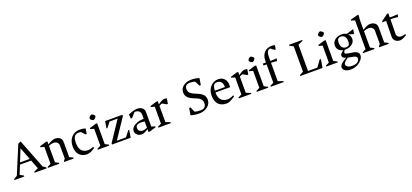

<svg xmlns="http://www.w3.org/2000/svg" viewBox="51 -2016 7588 3536"><g transform="rotate(-20 3845.0 -248.5)"><path d="M0 0V-18L68 -58L296 -605L350 -630L573 -58L632 -18V0H395V-18L479 -58L412 -232H193L122 -57L193 -18V0ZM208 -270H398L305 -512Z M657 0V-18L727 -53V-385L656 -405V-423L782 -462H813V-403Q856 -429 893.5 -445.5Q931 -462 962 -462Q998 -462 1027.5 -449.5Q1057 -437 1074.5 -412Q1092 -387 1092 -348V-53L1162 -18V0H976V-18L1006 -53V-309Q1006 -336 994 -356Q982 -376 961 -387Q940 -398 914 -398Q891 -398 865 -392Q839 -386 813 -373V-53L878 -18V0Z M1423 12Q1375 12 1337.5 -3Q1300 -18 1273.5 -46.5Q1247 -75 1233 -116Q1219 -157 1219 -209Q1219 -288 1248.5 -344.5Q1278 -401 1329 -431.5Q1380 -462 1443 -462Q1471 -462 1503 -458Q1535 -454 1558 -443L1541 -342H1518L1452 -414Q1446 -416 1431 -416.5Q1416 -417 1409 -417Q1373 -417 1348 -402Q1323 -387 1310 -352.5Q1297 -318 1297 -258Q1297 -182 1319 -137Q1341 -92 1378.5 -72.5Q1416 -53 1460 -53Q1486 -53 1514.5 -59.5Q1543 -66 1572 -79L1582 -54Q1558 -37 1536.5 -25Q1515 -13 1496 -5Q1477 3 1458.5 7.5Q1440 12 1423 12Z M1633 0V-18L1703 -53V-385L1632 -405V-423L1758 -462H1789V-53L1859 -18V0ZM1749 -541Q1742 -541 1731.5 -545.5Q1721 -550 1711.5 -557.5Q1702 -565 1695 -573.5Q1688 -582 1688 -590Q1688 -599 1693.5 -608.5Q1699 -618 1708 -627.5Q1717 -637 1726.5 -643Q1736 -649 1743 -649Q1749 -649 1759.5 -644.5Q1770 -640 1780 -632Q1790 -624 1797 -616Q1804 -608 1804 -599Q1804 -591 1798 -581Q1792 -571 1783 -562Q1774 -553 1764.5 -547Q1755 -541 1749 -541Z M1912 0V-23L2173 -414H2015L1936 -313H1918L1941 -450H2280V-425L2020 -36H2199L2285 -147H2303L2278 0Z M2492 12Q2460 12 2432 -2Q2404 -16 2387.5 -41Q2371 -66 2371 -97Q2371 -136 2402 -169Q2433 -202 2489.5 -223.5Q2546 -245 2623 -246V-326Q2623 -351 2612.5 -372.5Q2602 -394 2579.5 -408Q2557 -422 2523 -422Q2520 -422 2514.5 -421.5Q2509 -421 2506 -420L2425 -330H2403L2394 -414Q2436 -431 2466.5 -441.5Q2497 -452 2522 -457Q2547 -462 2572 -462Q2609 -462 2639 -449Q2669 -436 2687 -411.5Q2705 -387 2705 -351V-63L2776 -42V-25L2654 12H2623V-43Q2598 -27 2576 -14.5Q2554 -2 2534 5Q2514 12 2492 12ZM2533 -47Q2552 -47 2574 -53Q2596 -59 2623 -73V-193Q2610 -196 2587.5 -198Q2565 -200 2539 -200Q2499 -200 2473.5 -182Q2448 -164 2448 -126Q2448 -86 2474 -66.5Q2500 -47 2533 -47Z M2821 0V-18L2891 -53V-385L2820 -405V-423L2946 -462H2977V-399Q3021 -432 3051.5 -447Q3082 -462 3104 -462Q3133 -462 3152 -452L3135 -352H3113L3037 -395Q3020 -392 3004.5 -385Q2989 -378 2977 -370V-53L3067 -18V0Z M3618 12Q3568 12 3527.5 5.5Q3487 -1 3455 -13L3478 -147H3505L3547 -50Q3575 -40 3606 -36.5Q3637 -33 3667 -33Q3695 -33 3719 -43Q3743 -53 3757.5 -76Q3772 -99 3772 -133Q3772 -178 3747.5 -211Q3723 -244 3658 -269L3603 -292Q3561 -309 3531.5 -331.5Q3502 -354 3486.5 -384Q3471 -414 3471 -452Q3471 -500 3497.5 -538.5Q3524 -577 3574 -600.5Q3624 -624 3694 -624Q3744 -624 3781.5 -616.5Q3819 -609 3845 -598L3823 -468H3797L3749 -563Q3724 -573 3696.5 -576.5Q3669 -580 3643 -580Q3599 -580 3574 -557.5Q3549 -535 3549 -491Q3549 -440 3578 -412Q3607 -384 3655 -364L3710 -341Q3765 -318 3796 -293Q3827 -268 3839.5 -239Q3852 -210 3852 -175Q3852 -121 3821 -79Q3790 -37 3737.5 -12.5Q3685 12 3618 12Z M4153 12Q4096 12 4048 -11.5Q4000 -35 3972 -85.5Q3944 -136 3944 -219Q3944 -273 3960 -317Q3976 -361 4005 -393.5Q4034 -426 4072 -444Q4110 -462 4154 -462Q4211 -462 4246 -440Q4281 -418 4298 -385Q4315 -352 4318.5 -315.5Q4322 -279 4316 -249H4031Q4030 -180 4052 -136.5Q4074 -93 4112 -73.5Q4150 -54 4198 -54Q4222 -54 4253.5 -62Q4285 -70 4318 -90L4328 -65Q4287 -36 4242.5 -12Q4198 12 4153 12ZM4031 -284H4229Q4229 -327 4217 -357Q4205 -387 4181.5 -402.5Q4158 -418 4121 -418Q4092 -418 4073 -406.5Q4054 -395 4044.5 -366.5Q4035 -338 4031 -284Z M4397 0V-18L4467 -53V-385L4396 -405V-423L4522 -462H4553V-399Q4597 -432 4627.5 -447Q4658 -462 4680 -462Q4709 -462 4728 -452L4711 -352H4689L4613 -395Q4596 -392 4580.5 -385Q4565 -378 4553 -370V-53L4643 -18V0Z M4749 0V-18L4819 -53V-385L4748 -405V-423L4874 -462H4905V-53L4975 -18V0ZM4865 -541Q4858 -541 4847.5 -545.5Q4837 -550 4827.5 -557.5Q4818 -565 4811 -573.5Q4804 -582 4804 -590Q4804 -599 4809.5 -608.5Q4815 -618 4824 -627.5Q4833 -637 4842.5 -643Q4852 -649 4859 -649Q4865 -649 4875.5 -644.5Q4886 -640 4896 -632Q4906 -624 4913 -616Q4920 -608 4920 -599Q4920 -591 4914 -581Q4908 -571 4899 -562Q4890 -553 4880.5 -547Q4871 -541 4865 -541Z M5023 0V-18L5093 -53V-413H5032V-450H5093V-480Q5093 -538 5109.5 -580.5Q5126 -623 5154 -650Q5182 -677 5217 -690Q5252 -703 5290 -703Q5307 -703 5325.5 -701Q5344 -699 5358 -694L5344 -614H5324L5254 -666Q5219 -666 5199 -632.5Q5179 -599 5179 -517V-450H5207L5305 -455L5295 -405L5207 -413H5179V-53L5279 -18V0Z M5602 0V-18L5676 -58V-554L5602 -595V-612H5862V-594L5768 -554V-38H5950L6041 -163H6067L6038 0Z M6111 0V-18L6181 -53V-385L6110 -405V-423L6236 -462H6267V-53L6337 -18V0ZM6227 -541Q6220 -541 6209.5 -545.5Q6199 -550 6189.5 -557.5Q6180 -565 6173 -573.5Q6166 -582 6166 -590Q6166 -599 6171.5 -608.5Q6177 -618 6186 -627.5Q6195 -637 6204.5 -643Q6214 -649 6221 -649Q6227 -649 6237.5 -644.5Q6248 -640 6258 -632Q6268 -624 6275 -616Q6282 -608 6282 -599Q6282 -591 6276 -581Q6270 -571 6261 -562Q6252 -553 6242.5 -547Q6233 -541 6227 -541Z M6526 206Q6448 206 6409.5 178.5Q6371 151 6371 113Q6371 92 6384 71Q6397 50 6427.5 26.5Q6458 3 6512 -28Q6470 -39 6455 -55.5Q6440 -72 6440 -95Q6440 -110 6454 -126.5Q6468 -143 6506 -178Q6476 -184 6449.5 -200Q6423 -216 6407.5 -242.5Q6392 -269 6392 -307Q6392 -356 6418.5 -390.5Q6445 -425 6486 -443Q6527 -461 6571 -461Q6603 -461 6628.5 -454.5Q6654 -448 6673 -436L6813 -479L6798 -392H6779L6690 -421Q6712 -403 6724 -375.5Q6736 -348 6736 -318Q6736 -274 6709.5 -241.5Q6683 -209 6641 -191Q6599 -173 6551 -173Q6547 -173 6543 -173Q6539 -173 6534 -174Q6524 -156 6517.5 -144Q6511 -132 6511 -124Q6511 -109 6527.5 -102.5Q6544 -96 6587 -87L6653 -78Q6702 -69 6728 -56Q6754 -43 6764.5 -24.5Q6775 -6 6775 21Q6775 51 6755 83.5Q6735 116 6700.5 143.5Q6666 171 6621 188.5Q6576 206 6526 206ZM6572 151Q6615 151 6646 138.5Q6677 126 6694 105Q6711 84 6711 60Q6711 42 6700 28.5Q6689 15 6664 6Q6648 2 6622.5 -3Q6597 -8 6574 -12Q6565 -14 6557 -16Q6549 -18 6540 -19Q6502 7 6475.5 32Q6449 57 6449 82Q6449 109 6478.5 130Q6508 151 6572 151ZM6579 -208Q6613 -208 6632 -226.5Q6651 -245 6651 -304Q6651 -366 6623 -396.5Q6595 -427 6549 -427Q6514 -427 6495 -407Q6476 -387 6476 -328Q6476 -267 6505 -237.5Q6534 -208 6579 -208Z M6831 0V-18L6901 -53V-619L6830 -639V-656L6966 -693H6997L6987 -595V-403Q7030 -429 7067.5 -445.5Q7105 -462 7136 -462Q7172 -462 7201.5 -449.5Q7231 -437 7248.5 -412Q7266 -387 7266 -348V-53L7336 -18V0H7150V-18L7180 -53V-309Q7180 -336 7168 -356Q7156 -376 7135 -387Q7114 -398 7088 -398Q7065 -398 7039 -392Q7013 -386 6987 -373V-53L7057 -18V0Z M7553 12Q7521 12 7492.5 -1.5Q7464 -15 7447 -40.5Q7430 -66 7430 -102L7435 -413H7364V-432L7495 -530H7521L7520 -450H7569L7677 -455L7667 -405L7569 -413H7520L7516 -137Q7515 -92 7540.5 -71Q7566 -50 7598 -50Q7624 -50 7641 -53.5Q7658 -57 7682 -64L7689 -40Q7660 -24 7636 -12Q7612 0 7591.5 6Q7571 12 7553 12Z"/></g></svg>

Font: Ancizar Serif Light
Style: Regular
Weight: 400
Version: Version 8.100